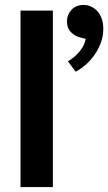

<svg xmlns="http://www.w3.org/2000/svg" viewBox="-20 -757 438 777"><path d="M63 0V-714H194V0ZM310 -604Q285 -609 268 -626Q251 -643 251 -671Q251 -697 269 -717Q287 -737 319 -737Q332 -737 346 -731.5Q360 -726 371.5 -714.5Q383 -703 390.5 -684.5Q398 -666 398 -639Q398 -611 388.5 -585Q379 -559 363.5 -536.5Q348 -514 328 -496Q308 -478 286 -467L255 -509Q281 -524 301.5 -548Q322 -572 327 -600Z"/></svg>

Font: Mukta
Style: Bold
Weight: 700
Designer: Girish Dalvi and Yashodeep Gholap
Foundry: Ek Type
Version: Version 2.538;PS 1.002;hotconv 16.6.51;makeotf.lib2.5.65220;